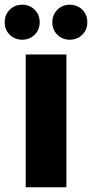

<svg xmlns="http://www.w3.org/2000/svg" viewBox="-33 -787 387 807"><path d="M75.2 0V-558.1H246.1V0ZM-13.2 -692.9Q-13.2 -725.1 7.8 -746.1Q28.8 -767.1 60.1 -767.1Q91.8 -767.1 112.8 -746.1Q133.8 -725.1 133.8 -692.9Q133.8 -662.1 112.8 -641.1Q91.8 -620.1 60.1 -620.1Q28.8 -620.1 7.8 -641.1Q-13.2 -662.1 -13.2 -692.9ZM187 -692.9Q187 -725.1 208 -746.1Q229 -767.1 259.8 -767.1Q292 -767.1 313 -746.1Q334 -725.1 334 -692.9Q334 -662.1 313 -641.1Q292 -620.1 259.8 -620.1Q229 -620.1 208 -641.1Q187 -662.1 187 -692.9Z"/></svg>

Font: PoppinsZ
Style: Bold
Weight: 700
Designer: Ninad Kale (Devanagari), Jonny Pinhorn (Latin)
Foundry: Indian Type Foundry
Version: Version 3.002;FEAKit 1.0